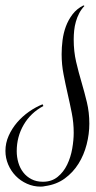

<svg xmlns="http://www.w3.org/2000/svg" viewBox="-174 -297 357 714"><path d="M158.2 163.1Q158.2 201.2 148.2 240.2Q138.2 279.3 117.9 311.8Q97.7 344.2 66.9 366.7Q36.1 389.2 -5.9 395Q-10.3 396 -14.2 396.5Q-18.1 397 -22.9 397Q-49.8 397 -73.7 386.2Q-97.7 375.5 -115.5 357.2Q-133.3 338.9 -143.6 314.7Q-153.8 290.5 -153.8 264.2Q-153.8 234.9 -141.8 208Q-129.9 181.2 -110.4 158.4Q-90.8 135.7 -66.2 118.4Q-41.5 101.1 -15.6 90.8L-12.7 97.2Q-60.1 122.6 -85.9 167Q-111.8 211.4 -111.8 265.1Q-111.8 287.1 -105.7 307.9Q-99.6 328.6 -87.4 344.2Q-75.2 359.9 -56.9 369.4Q-38.6 378.9 -14.6 378.9Q18.1 378.9 40.3 360.8Q62.5 342.8 75.7 315.4Q88.9 288.1 94.5 256.1Q100.1 224.1 100.1 196.8Q100.1 159.7 93 123.8Q85.9 87.9 77.6 51.8Q69.3 15.6 62.3 -20.8Q55.2 -57.1 55.2 -95.2Q55.2 -120.6 58.6 -147.5Q62 -174.3 71 -198.7Q80.1 -223.1 95.7 -243.7Q111.3 -264.2 136.2 -276.9L140.1 -274.9Q128.4 -262.7 120.6 -247.8Q112.8 -232.9 108.2 -216.6Q103.5 -200.2 101.8 -183.3Q100.1 -166.5 100.1 -149.9Q100.1 -106 109.1 -67.1Q118.2 -28.3 129.2 8.8Q140.1 45.9 149.2 83.5Q158.2 121.1 158.2 163.1Z"/></svg>

Font: Montez
Style: Regular
Weight: 400
Designer: Astigmatic (AOETI)
Foundry: Astigmatic (AOETI)
Version: Version 1.001